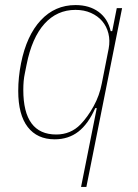

<svg xmlns="http://www.w3.org/2000/svg" viewBox="-20 -538 546 758"><path d="M362 -111H356Q328 -48 289 -18Q250 12 196 12Q127 12 89.5 -36.5Q52 -85 52 -179Q52 -233 63 -288Q85 -398 141 -458Q197 -518 278 -518Q333 -518 369.5 -491Q406 -464 417 -415H423L441 -506H462L321 200H300ZM202 -7Q259 -7 298 -47Q326 -76 349.5 -118.5Q373 -161 382 -209L409 -346Q415 -378 408 -406Q401 -434 383.5 -454.5Q366 -475 339 -487Q312 -499 278 -499Q205 -499 155.5 -444Q106 -389 85 -283L78 -248Q75 -234 73.5 -218.5Q72 -203 72 -183Q72 -7 202 -7Z"/></svg>

Font: IBM Plex Sans Condensed Thin
Style: Italic
Weight: 100
Width: 3
Italic angle: -11°
Designer: Mike Abbink, Paul van der Laan, Pieter van Rosmalen
Foundry: Bold Monday
Version: Version 1.3